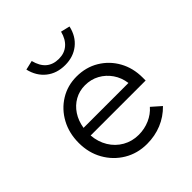

<svg xmlns="http://www.w3.org/2000/svg" viewBox="-197 -851 995 995"><g transform="rotate(-45 300.0 -353.5)"><path d="M312 10Q242 10 186 -23.5Q130 -57 97.5 -114.5Q65 -172 65 -244Q65 -316 96 -373Q127 -430 180.5 -463Q234 -496 300 -496Q369 -496 423 -463.5Q477 -431 508 -375.5Q539 -320 539 -250V-228H136Q140 -178 164 -138.5Q188 -99 227.5 -76.5Q267 -54 315 -54Q358 -54 395.5 -70.5Q433 -87 458 -116L509 -71Q470 -31 420 -10.5Q370 10 312 10ZM138 -282H467Q461 -326 437.5 -360Q414 -394 378.5 -413.5Q343 -433 299 -433Q258 -433 224 -414Q190 -395 167.5 -361Q145 -327 138 -282ZM301 -579Q240 -579 198 -612.5Q156 -646 142 -705L193 -717Q216 -625 301 -625Q342 -625 369.5 -649Q397 -673 408 -717L458 -705Q445 -646 403 -612.5Q361 -579 301 -579Z"/></g></svg>

Font: Red Hat Mono
Style: Regular
Weight: 400
Designer: Pentagram, MCKL
Foundry: Pentagram, MCKL
Version: Version 1.023